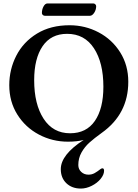

<svg xmlns="http://www.w3.org/2000/svg" viewBox="-20 -811 801 1118"><path d="M572 -37Q529 -6 501 19Q473 44 454.5 77Q436 110 436 150Q436 174 453 190Q470 206 495 206Q515 206 531 197Q547 188 566 173Q572 169 576 169Q586 169 586 183Q586 206 566 230.5Q546 255 514 271Q482 287 451 287Q399 287 366.5 256Q334 225 334 174Q334 90 467 4Q428 14 376 14Q285 14 206.5 -27.5Q128 -69 81 -144Q34 -219 34 -315Q34 -407 75 -487Q116 -567 195.5 -615.5Q275 -664 385 -664Q476 -664 554.5 -622.5Q633 -581 680 -506Q727 -431 727 -335Q727 -147 572 -37ZM582 -306Q582 -446 527 -530Q472 -614 371 -614Q277 -614 228 -542Q179 -470 179 -344Q179 -204 234 -119.5Q289 -35 388 -35Q483 -35 532.5 -107Q582 -179 582 -306ZM224 -735Q224 -756 233.5 -773.5Q243 -791 257 -791H523Q530 -791 535 -786Q540 -781 540 -775Q540 -754 528.5 -736.5Q517 -719 503 -719H242Q234 -719 229 -724Q224 -729 224 -735Z"/></svg>

Font: EB Garamond SemiBold
Style: Regular
Weight: 600
Designer: Georg Duffner and Octavio Pardo
Foundry: Georg Duffner
Version: Version 1.000